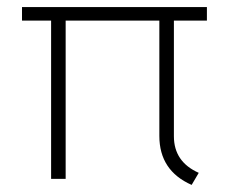

<svg xmlns="http://www.w3.org/2000/svg" viewBox="-20 -504 655 541"><path d="M42 -446V-484H563V-446H470V-120Q470 -48 540 -17L520 17Q429 -23 429 -121V-446H165V0H124V-446Z"/></svg>

Font: Roundo Light
Style: Regular
Weight: 300
Designer: Namrata Goyal (Gurmukhi), Shiva Nallaperumal (Latin)
Foundry: Indian Type Foundry
Version: Version 1.000;PS 1.0;hotconv 1.0.88;makeotf.lib2.5.647800